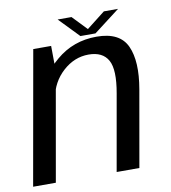

<svg xmlns="http://www.w3.org/2000/svg" viewBox="-87 -771 749 840"><g transform="rotate(-10 288.0 -351.0)"><path d="M-7.5 0H93.4L178.1 -481.1L177 -593H97.6ZM363.6 0H464.5L524.1 -339Q545.3 -460.4 513.9 -529.4Q482.4 -598.4 379.4 -598.4Q275.9 -598.4 199.7 -533.9Q123.5 -469.4 110.6 -396.7L154.2 -365.3Q166.5 -435.3 217.4 -481.4Q268.3 -527.4 331.3 -527.4Q393.8 -527.4 417.8 -484.4Q441.7 -441.4 423.3 -338.3ZM310.7 -613.3H377.6L493.5 -701.9H430.5L348.3 -637.7L286.7 -701.9H225.1Z"/></g></svg>

Font: Anybody Thin
Style: Italic
Weight: 100
Italic angle: -10°
Designer: Tyler Finck
Foundry: Etcetera Type Company
Version: Version 1.114;gftools[0.9.25]